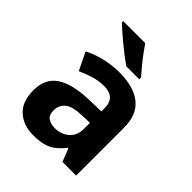

<svg xmlns="http://www.w3.org/2000/svg" viewBox="-214 -894 1032 1032"><g transform="rotate(45 302.0 -378.0)"><path d="M302 -557Q412 -557 470.5 -509.5Q529 -462 529 -364V0H425L396 -74H392Q369 -45 344.5 -26Q320 -7 288.5 1.5Q257 10 211 10Q138 10 90 -32.5Q42 -75 42 -163Q42 -250 103 -291.5Q164 -333 286 -337L381 -340V-364Q381 -407 358.5 -427Q336 -447 296 -447Q256 -447 218 -435.5Q180 -424 142 -407L93 -508Q137 -531 190.5 -544Q244 -557 302 -557ZM323 -251Q251 -249 223 -225Q195 -201 195 -162Q195 -128 215 -113.5Q235 -99 267 -99Q315 -99 348 -127.5Q381 -156 381 -208V-253ZM288 -766Q303 -744 323.5 -716.5Q344 -689 365.5 -663.5Q387 -638 403 -619V-606H304Q285 -619 259.5 -638.5Q234 -658 207.5 -680Q181 -702 158 -722Q135 -742 121 -756V-766Z"/></g></svg>

Font: Noto Sans Cham
Style: Bold
Weight: 700
Version: Version 2.002